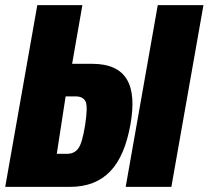

<svg xmlns="http://www.w3.org/2000/svg" viewBox="-58 -731 815 751"><path d="M-37.6 0H214.4C350.6 0 423.3 -82 452.1 -243.7C479.5 -396.5 438.5 -481.4 302.2 -481.4H224.1L264.2 -710.9H87.9ZM164.1 -129.4 198.7 -354H237.3C257.3 -354 270.5 -347.2 276.9 -333.5C283.2 -319.3 282.2 -289.1 274.9 -241.7C267.6 -195.3 258.8 -165 248.5 -150.9C238.3 -136.2 222.7 -128.9 202.1 -129.4ZM433.6 0H612.3L737.8 -710.9H559.1Z"/></svg>

Font: Roboto Flex Super Cond Black
Style: Italic
Weight: 900
Width: 3
Italic angle: -10°
Designer: Berlow after Robertson
Foundry: Google
Version: Version 3.200;Glyphs 3.3 (3311)